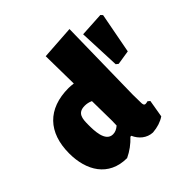

<svg xmlns="http://www.w3.org/2000/svg" viewBox="-182 -863 1034 1034"><g transform="rotate(-45 335.0 -346.0)"><path d="M480 -210 489 -702 295 -689 298 -478C283 -480 271 -481 261 -481C101 -481 14 -388 14 -229C14 -100 76 9 217 9C253 -8 284 -31 311 -60H318C335 -21 369 8 413 10C450 7 481 -3 506 -20L523 -120L511 -130C504 -128 499 -127 494 -127C482 -127 481 -140 481 -149ZM670 -627 660 -638 521 -630 531 -392 544 -382 626 -395ZM255 -352C270 -352 285 -349 300 -342L302 -191L301 -155C286 -142 271 -135 254 -135C196 -135 196 -225 196 -265C196 -312 199 -352 255 -352Z"/></g></svg>

Font: Luna Sans Black
Style: Regular
Weight: 900
Designer: Juan Pablo del Peral
Foundry: Huerta Tipografica
Version: Version 2.001; ttfautohint (v1.5)